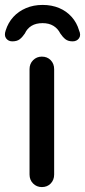

<svg xmlns="http://www.w3.org/2000/svg" viewBox="-56 -760 346 780"><path d="M164 -51Q164 -29 150 -14.5Q136 0 114 0Q93 0 78.5 -14.5Q64 -29 64 -51V-479Q64 -501 78.5 -515.5Q93 -530 114 -530Q136 -530 150 -515.5Q164 -501 164 -479ZM117 -740Q154 -740 184 -727.5Q214 -715 235 -691.5Q256 -668 265 -637Q274 -617 265 -604.5Q256 -592 239 -592Q221 -592 210 -600.5Q199 -609 189 -624Q179 -644 161 -655Q143 -666 117 -666Q90 -666 72 -655Q54 -644 45 -624Q35 -609 24 -600.5Q13 -592 -6 -592Q-22 -592 -31 -604Q-40 -616 -33 -636Q-23 -668 -2 -691Q19 -714 49.5 -727Q80 -740 117 -740Z"/></svg>

Font: Quicksand SemiBold
Style: Regular
Weight: 600
Designer: Andrew Paglinawan
Foundry: Andrew Paglinawan
Version: Version 3.004